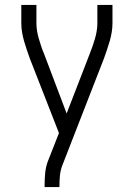

<svg xmlns="http://www.w3.org/2000/svg" viewBox="-20 -755 540 775"><path d="M160 0V-7Q160 -32 162.5 -57.5Q165 -83 174 -106L218 -218L100 -520Q94 -537 88 -554.5Q82 -572 77 -589.5Q72 -607 69 -625Q66 -643 66 -662V-735H127V-662Q127 -646 129.5 -630.5Q132 -615 136.5 -599.5Q141 -584 146 -569Q151 -554 157 -540L249 -297L343 -540Q349 -555 354 -569.5Q359 -584 363.5 -599.5Q368 -615 370.5 -630.5Q373 -646 373 -662V-735H434V-662Q434 -643 431 -625Q428 -607 423 -589.5Q418 -572 412 -554.5Q406 -537 400 -520L231 -86Q224 -67 222 -47Q220 -27 220 -7V0Z"/></svg>

Font: Iosevka Term Curly Light
Style: Regular
Weight: 300
Designer: Belleve Invis
Foundry: Belleve Invis
Version: Version 32.3.0